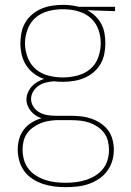

<svg xmlns="http://www.w3.org/2000/svg" viewBox="-20 -548 540 791"><path d="M250 223Q226 223 202.5 220Q179 217 156.5 209.5Q134 202 114 189Q94 176 80 157Q66 138 59.5 114.5Q53 91 53 68Q53 46 59 24.5Q65 3 78.5 -14.5Q92 -32 111 -43.5Q130 -55 151 -61Q138 -65 127 -72.5Q116 -80 107.5 -90Q99 -100 94 -112.5Q89 -125 89 -139Q89 -153 95 -167Q101 -181 111 -192Q121 -203 134 -210.5Q147 -218 162 -223Q139 -230 120 -244.5Q101 -259 88 -279Q75 -299 69.5 -322.5Q64 -346 64 -370Q64 -392 68.5 -414Q73 -436 84.5 -455.5Q96 -475 113.5 -489.5Q131 -504 151.5 -512.5Q172 -521 194.5 -524.5Q217 -528 239 -528Q254 -528 268 -526.5Q282 -525 296 -522L305 -520H454V-502L340 -506Q358 -496 373 -481.5Q388 -467 397.5 -449Q407 -431 410.5 -410.5Q414 -390 414 -370Q414 -347 409.5 -325Q405 -303 393.5 -283.5Q382 -264 364.5 -249.5Q347 -235 326.5 -226.5Q306 -218 284 -214.5Q262 -211 239 -211Q230 -211 220.5 -211.5Q211 -212 202 -213Q185 -212 169 -208Q153 -204 139.5 -195Q126 -186 117 -171.5Q108 -157 108 -140Q108 -123 118 -108Q128 -93 142.5 -85Q157 -77 174.5 -74Q192 -71 209 -71H273Q294 -71 315.5 -68.5Q337 -66 357 -59Q377 -52 395 -40Q413 -28 425.5 -11Q438 6 443.5 27Q449 48 449 70Q449 93 442 116Q435 139 420.5 158Q406 177 386 190Q366 203 343.5 210.5Q321 218 297.5 220.5Q274 223 250 223ZM239 -229Q269 -229 298.5 -236.5Q328 -244 351 -263Q374 -282 384.5 -311Q395 -340 395 -370Q395 -397 386.5 -423Q378 -449 359 -468.5Q340 -488 314 -497.5Q288 -507 261 -509L239 -510Q209 -510 179.5 -502.5Q150 -495 127.5 -476Q105 -457 94 -428Q83 -399 83 -370Q83 -340 94 -311Q105 -282 127.5 -263Q150 -244 179.5 -236.5Q209 -229 239 -229ZM250 205Q271 205 292 202.5Q313 200 333.5 193.5Q354 187 372 176Q390 165 403.5 148.5Q417 132 423 111.5Q429 91 429 70Q429 51 424.5 32.5Q420 14 408.5 -1Q397 -16 381 -26.5Q365 -37 347 -43Q329 -49 310.5 -51Q292 -53 273 -53H210Q193 -52 176.5 -49Q160 -46 144 -39Q128 -32 114 -21.5Q100 -11 90.5 3Q81 17 77 34Q73 51 73 68Q73 89 78.5 109.5Q84 130 97 147Q110 164 128.5 175.5Q147 187 167 193.5Q187 200 208 202.5Q229 205 250 205Z"/></svg>

Font: Iosevka SS18 Thin
Style: Regular
Weight: 100
Monospace: yes
Designer: Belleve Invis
Foundry: Belleve Invis
Version: Version 25.1.1; ttfautohint (v1.8.4)